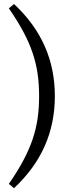

<svg xmlns="http://www.w3.org/2000/svg" viewBox="-20 -768 379 979"><path d="M179.4 -278C179.4 -118.2 142.8 -0.6 25.2 169.5L51.4 191.6C191.9 60.4 259.7 -95.2 259.7 -278C259.7 -460.8 191.9 -616.4 51.4 -747.6L25.2 -725.5C142.8 -555.4 179.4 -437.8 179.4 -278Z"/></svg>

Font: Source Serif Variable
Style: Regular
Weight: 389
Designer: Frank Grießhammer
Foundry: Adobe Systems Incorporated
Version: Version 3.001;hotconv 1.0.111;makeotfexe 2.5.65597